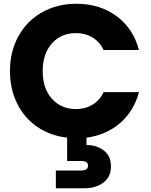

<svg xmlns="http://www.w3.org/2000/svg" viewBox="-20 -730 802 1021"><path d="M384 -150Q433 -150 471.5 -173Q510 -196 531 -240H719Q692 -139 618.5 -75.5Q545 -12 440 2V41Q492 41 531 69.5Q570 98 570 155Q570 212 529 241.5Q488 271 431 271H277V177H408Q428 177 438 171Q448 165 448 151Q448 137 438 131.5Q428 126 408 126H337V2Q247 -8 178 -55.5Q109 -103 71 -180Q33 -257 33 -352Q33 -456 78 -537.5Q123 -619 203.5 -664.5Q284 -710 386 -710Q511 -710 600 -644Q689 -578 719 -464H531Q510 -508 471.5 -531Q433 -554 384 -554Q305 -554 256 -499Q207 -444 207 -352Q207 -260 256 -205Q305 -150 384 -150Z"/></svg>

Font: MSTAGE
Style: Bold
Weight: 700
Designer: Ninad Kale (Devanagari), Jonny Pinhorn (Latin)
Foundry: Indian Type Foundry
Version: 4.004